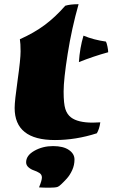

<svg xmlns="http://www.w3.org/2000/svg" viewBox="-20 -665 540 915"><path d="M441.4 -29.8Q341.3 2.4 241.7 2.4Q49.8 2.4 49.8 -150.4Q49.8 -183.6 64 -283Q78.1 -382.3 78.1 -420.2Q78.1 -458 74.7 -478Q141.6 -507.8 192.4 -545.4Q243.2 -583 291 -637.7Q315.4 -645 354.5 -645Q321.8 -529.8 302.5 -408.2Q283.2 -286.6 283.2 -228.8Q283.2 -170.9 291.5 -145.3Q299.8 -119.6 318.4 -105.5Q351.1 -80.6 421.9 -80.6Q439 -80.6 458 -82Q453.6 -49.8 441.4 -29.8ZM356 -369.1Q360.4 -437 377.9 -495.1Q425.8 -475.1 484.9 -466.8Q488.8 -459.5 492.2 -442.6Q495.6 -425.8 495.6 -416Q427.7 -397.5 356 -369.1ZM104.5 108.4Q104.5 75.7 144 53.5Q183.6 31.2 232.7 31.2Q281.7 31.2 308.3 49.6Q335 67.9 335 95Q335 122.1 324 146Q313 169.9 297.9 186.5Q266.1 221.2 255.4 225.3Q244.6 229.5 214.8 229.5Q185.1 229.5 166 228Q179.7 194.8 179.7 180.9Q179.7 167 168 159.4Q156.2 151.9 142.1 147.2Q127.9 142.6 116.2 132.6Q104.5 122.6 104.5 108.4Z"/></svg>

Font: Emblema One
Style: Regular
Weight: 400
Designer: Riccardo De Franceschi
Foundry: Riccardo De Franceschi
Version: Version 1.003